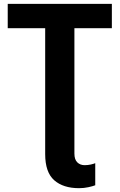

<svg xmlns="http://www.w3.org/2000/svg" viewBox="-20 -734 619 994"><path d="M389.2 240.2Q307.1 240.2 260.5 199Q213.9 157.7 213.9 64V-587.9H20V-713.9H559.1V-587.9H365.2V61Q365.2 91.8 380.1 106.4Q395 121.1 418 121.1Q435.1 121.1 450 117.7Q464.8 114.3 473.1 110.8V225.1Q460.9 230 437.7 235.1Q414.6 240.2 389.2 240.2Z"/></svg>

Font: Open Sans
Style: Bold
Weight: 700
Designer: Monotype Design Team
Foundry: Monotype Imaging Inc.
Version: Version 3.000; ttfautohint (v1.8.4)